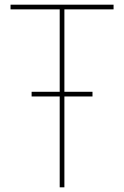

<svg xmlns="http://www.w3.org/2000/svg" viewBox="-20 -800 530 820"><path d="M255 0H235V-388H115V-408H235V-760H25V-780H465V-760H255V-408H375V-388H255Z"/></svg>

Font: Tanohe Sans Thin
Style: Regular
Weight: 100
Designer: Village Type and Design LLC & Cristiano Sobral
Foundry: Cooper Hewitt Smithsonian Design Museum
Version: Version 1.00;September 29, 2021;FontCreator 13.0.0.2655 64-b